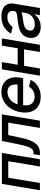

<svg xmlns="http://www.w3.org/2000/svg" viewBox="1056 -1648 604 2755"><g transform="rotate(-90 1357.5 -271.0)"><path d="M4.9 0 95.7 -545.9H540L449.2 0H345.2L420.9 -454.1H184.1L108.4 0Z M507.3 0 522 -91.8H541Q563.5 -91.8 580.8 -101.6Q598.1 -111.3 611.8 -135Q625.5 -158.7 637.9 -199.7Q650.4 -240.7 663.1 -303.7L712.9 -545.9H1093.8L1002.9 0H898.9L974.6 -454.1H796.4L756.3 -268.1Q742.2 -200.7 723.6 -150.4Q705.1 -100.1 679.4 -66.7Q653.8 -33.2 619.9 -16.6Q585.9 0 541 0Z M1344.2 11.2Q1262.7 11.2 1208.7 -24.4Q1154.8 -60.1 1132.8 -124Q1110.8 -188 1124.5 -273.4Q1138.2 -356.4 1178.5 -419.2Q1218.8 -481.9 1279.5 -517.3Q1340.3 -552.7 1415 -552.7Q1462.4 -552.7 1504.4 -537.1Q1546.4 -521.5 1576.7 -488.3Q1606.9 -455.1 1619.4 -402.8Q1631.8 -350.6 1619.1 -276.4L1613.3 -240.7H1179.2L1192.4 -320.3H1572.3L1518.1 -295.9Q1526.9 -346.7 1518.6 -384.5Q1510.3 -422.4 1484.6 -443.6Q1459 -464.8 1414.1 -464.8Q1367.2 -464.8 1329.3 -442.1Q1291.5 -419.4 1266.8 -382.8Q1242.2 -346.2 1234.9 -303.2L1226.1 -249Q1217.3 -193.4 1229 -154.8Q1240.7 -116.2 1271.2 -96.2Q1301.8 -76.2 1348.1 -76.2Q1379.9 -76.2 1407 -85.7Q1434.1 -95.2 1455.3 -113Q1476.6 -130.9 1490.7 -156.7L1588.9 -133.8Q1569.3 -89.8 1534.2 -57.4Q1499 -24.9 1450.9 -6.8Q1402.8 11.2 1344.2 11.2Z M2070.3 -318.8 2055.7 -227.1H1760.3L1774.9 -318.8ZM1843.3 -545.9 1752.4 0H1648.4L1739.3 -545.9ZM2182.6 -545.9 2091.8 0H1988.3L2080.1 -545.9Z M2349.6 11.7Q2297.9 11.7 2259.3 -7.6Q2220.7 -26.9 2202.1 -64Q2183.6 -101.1 2192.4 -154.3Q2200.2 -200.7 2222.9 -230.5Q2245.6 -260.3 2278.8 -277.6Q2312 -294.9 2350.6 -303.7Q2389.2 -312.5 2428.7 -317.4Q2478.5 -322.8 2509.5 -326.9Q2540.5 -331.1 2556.2 -339.4Q2571.8 -347.7 2575.2 -366.7V-369.1Q2582.5 -415.5 2561.8 -440.9Q2541 -466.3 2489.7 -466.3Q2436.5 -466.3 2400.6 -443.1Q2364.7 -419.9 2347.7 -390.6L2252.9 -413.6Q2278.3 -463.4 2317.6 -493.9Q2356.9 -524.4 2404.3 -538.6Q2451.7 -552.7 2500.5 -552.7Q2533.2 -552.7 2568.4 -545.2Q2603.5 -537.6 2632.6 -517.3Q2661.6 -497.1 2675.8 -459.5Q2689.9 -421.9 2679.7 -362.3L2619.6 0H2516.6L2529.3 -74.7H2524.9Q2511.7 -54.7 2487.8 -34.7Q2463.9 -14.6 2429.4 -1.5Q2395 11.7 2349.6 11.7ZM2386.2 -73.2Q2430.7 -73.2 2464.8 -90.6Q2499 -107.9 2520.3 -136.2Q2541.5 -164.6 2546.9 -196.3L2558.6 -267.1Q2551.8 -261.7 2534.9 -257.1Q2518.1 -252.4 2497.1 -248.8Q2476.1 -245.1 2455.8 -242.4Q2435.5 -239.7 2422.9 -238.3Q2391.6 -233.9 2364.5 -224.9Q2337.4 -215.8 2319.3 -198.5Q2301.3 -181.2 2296.9 -152.8Q2289.6 -113.3 2315.2 -93.3Q2340.8 -73.2 2386.2 -73.2Z"/></g></svg>

Font: Inter Tight Medium
Style: Italic
Weight: 500
Italic angle: -9.39999°
Designer: Rasmus Andersson
Foundry: rsms
Version: Version 3.004